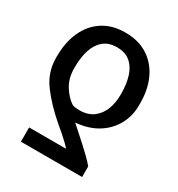

<svg xmlns="http://www.w3.org/2000/svg" viewBox="-175 -667 892 963"><g transform="rotate(30 271.0 -185.0)"><path d="M444.3 183.6H89.8V101.1H303.7Q297.9 93.3 281.5 77.6Q265.1 62 245.4 44.4Q225.6 26.9 209 13.7Q131.3 -52.7 81.8 -119.4Q32.2 -186 32.2 -268.6V-278.3Q32.2 -359.4 60.3 -421.1Q88.4 -482.9 141.8 -517.8Q195.3 -552.7 271 -552.7Q347.2 -552.7 401.1 -518.3Q455.1 -483.9 483.6 -422.6Q512.2 -361.3 511.7 -281.2V-271.5Q512.2 -211.9 486.1 -161.9Q460 -111.8 411.4 -79.1Q362.8 -46.4 295.4 -37.6Q288.1 -36.6 285.6 -36.4Q283.2 -36.1 277.8 -35.6Q298.3 -17.1 320.6 2.7Q342.8 22.5 365 42.7Q387.2 63 407.5 82.8Q427.7 102.5 444.3 122.1ZM405.3 -268.6V-278.3Q405.3 -332 391.8 -375Q378.4 -418 348.9 -442.9Q319.3 -467.8 271 -467.8Q224.1 -467.8 194.6 -443.1Q165 -418.5 151.1 -375.5Q137.2 -332.5 137.2 -278.3V-268.6Q137.2 -211.4 163.6 -169.2Q189.9 -127 223.6 -105.5Q232.9 -102.1 242.4 -100.8Q252 -99.6 264.2 -99.6Q313.5 -99.6 344.7 -123.3Q376 -147 390.6 -185.3Q405.3 -223.6 405.3 -268.6Z"/></g></svg>

Font: Inter Cardless Tabular
Style: Regular
Weight: 400
Designer: Rasmus Andersson
Foundry: rsms
Version: Version 4.000;git-4fc901f